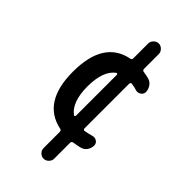

<svg xmlns="http://www.w3.org/2000/svg" viewBox="-263 -768 1025 1025"><g transform="rotate(45 250.0 -255.0)"><path d="M238.3 -418.9Q181.6 -377.9 180.7 -259.8Q180.7 -142.6 238.3 -99.6Q241.2 -97.7 244.6 -99.1Q248 -100.6 248 -105.5V-414.1Q248 -418 244.6 -419.4Q241.2 -420.9 238.3 -418.9ZM237.3 3.9Q70.3 -31.2 70.3 -259.8Q70.3 -492.2 237.3 -525.4Q248 -527.3 248 -538.1V-650.4Q248 -666 260.3 -678.2Q272.5 -690.4 288.1 -690.4Q303.7 -690.4 315.9 -678.2Q328.1 -666 328.1 -650.4V-539.1Q328.1 -528.3 337.9 -526.4Q364.3 -522.5 377 -518.6Q398.4 -513.7 410.6 -496.1Q422.9 -478.5 422.9 -458Q422.9 -442.4 408.7 -432.6Q394.5 -422.9 378.9 -427.7Q360.4 -433.6 338.9 -436.5Q335 -437.5 331.5 -434.6Q328.1 -431.6 328.1 -426.8V-89.8Q328.1 -85 331.1 -82Q334 -79.1 337.9 -80.1Q359.4 -83 385.7 -90.8Q401.4 -95.7 415.5 -86.9Q429.7 -78.1 429.7 -61.5Q429.7 -40 417.5 -23.4Q405.3 -6.8 384.8 -2Q359.4 3.9 338.9 6.8Q328.1 8.8 328.1 19.5V139.6Q328.1 155.3 315.9 167.5Q303.7 179.7 288.1 179.7Q272.5 179.7 260.3 168Q248 156.2 248 139.6V16.6Q248 5.9 237.3 3.9Z"/></g></svg>

Font: Rounded-X Mgen+ 2m medium
Style: Regular
Weight: 500
Designer: [Source Han Sans]
Ryoko NISHIZUKA  (kana & ideographs); Paul D. Hunt (Latin, Greek & Cyrillic); Wenlong ZHANG  (bopomofo
Version: Version 1.059.20150602